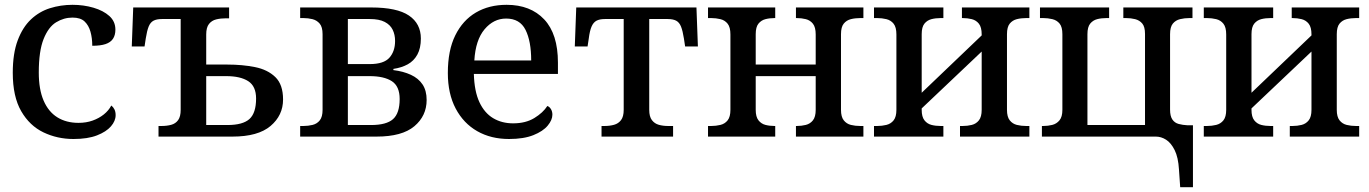

<svg xmlns="http://www.w3.org/2000/svg" viewBox="-20 -567 5684 797"><path d="M285 10Q218 10 160.5 -17.5Q103 -45 68 -105.5Q33 -166 33 -265Q33 -345 53.5 -399.5Q74 -454 108.5 -486.5Q143 -519 187.5 -533Q232 -547 281 -547Q327 -547 368 -535Q409 -523 434 -500.5Q459 -478 459 -444Q459 -421 449 -406Q439 -391 418 -384Q397 -377 363 -377Q363 -409 355.5 -435.5Q348 -462 331 -478Q314 -494 281 -494Q245 -494 213 -474.5Q181 -455 161 -405Q141 -355 141 -266Q141 -196 161 -149.5Q181 -103 218 -80Q255 -57 306 -57Q338 -57 364.5 -66.5Q391 -76 411 -92Q431 -108 442 -129Q450 -123 455 -113Q460 -103 460 -89Q460 -65 440.5 -42.5Q421 -20 382.5 -5Q344 10 285 10Z M638 0V-44H650Q673 -44 691 -49Q709 -54 719.5 -68.5Q730 -83 730 -111V-488H652Q630 -488 617 -481Q604 -474 597 -456.5Q590 -439 585 -407L580 -374H527L533 -536H931V-491H918Q896 -491 877.5 -486.5Q859 -482 847.5 -467.5Q836 -453 836 -424V-299H924Q986 -299 1038.5 -288.5Q1091 -278 1123 -247Q1155 -216 1155 -154Q1155 -88 1103 -44Q1051 0 945 0ZM924 -48Q988 -48 1015.5 -73Q1043 -98 1043 -158Q1043 -209 1010.5 -230Q978 -251 919 -251H836V-48Z M1226 0V-44H1239Q1259 -44 1277.5 -48.5Q1296 -53 1307.5 -67.5Q1319 -82 1319 -111V-425Q1319 -455 1307 -469Q1295 -483 1277 -487.5Q1259 -492 1239 -492H1226V-536H1521Q1628 -536 1677.5 -502.5Q1727 -469 1727 -407Q1727 -367 1712.5 -340.5Q1698 -314 1672.5 -300Q1647 -286 1613 -281V-276Q1654 -271 1685.5 -256.5Q1717 -242 1734 -216.5Q1751 -191 1751 -152Q1751 -86 1700 -43Q1649 0 1543 0ZM1520 -48Q1584 -48 1611.5 -72.5Q1639 -97 1639 -156Q1639 -209 1606.5 -230Q1574 -251 1514 -251H1424V-48ZM1515 -301Q1573 -301 1596.5 -327.5Q1620 -354 1620 -397Q1620 -423 1610 -443.5Q1600 -464 1577 -476Q1554 -488 1515 -488H1424V-301Z M2093 10Q2018 10 1961 -22.5Q1904 -55 1871.5 -116.5Q1839 -178 1839 -264Q1839 -358 1870 -420.5Q1901 -483 1955.5 -515Q2010 -547 2083 -547Q2182 -547 2239 -486.5Q2296 -426 2296 -307V-260H1947Q1949 -188 1970 -143Q1991 -98 2027 -76.5Q2063 -55 2110 -55Q2162 -55 2198 -77Q2234 -99 2252 -127Q2261 -124 2267 -114Q2273 -104 2273 -91Q2273 -69 2253.5 -45.5Q2234 -22 2194 -6Q2154 10 2093 10ZM2185 -316Q2185 -396 2161.5 -443Q2138 -490 2081 -490Q2029 -490 1991.5 -445.5Q1954 -401 1949 -316Z M2477 0V-44H2489Q2511 -44 2529 -49Q2547 -54 2558 -68.5Q2569 -83 2569 -111V-488H2491Q2469 -488 2456 -481Q2443 -474 2435.5 -456.5Q2428 -439 2424 -407L2419 -374H2366L2372 -536H2871L2877 -374H2824L2819 -407Q2814 -439 2807 -456.5Q2800 -474 2787 -481Q2774 -488 2752 -488H2675V-111Q2675 -83 2686 -68.5Q2697 -54 2714.5 -49Q2732 -44 2754 -44H2774V0Z M2919 0V-44H2932Q2952 -44 2970.5 -48.5Q2989 -53 3000.5 -67.5Q3012 -82 3012 -111V-424Q3012 -454 3000.5 -468.5Q2989 -483 2970.5 -487.5Q2952 -492 2932 -492H2919V-536H3198V-492H3196Q3175 -492 3157.5 -487.5Q3140 -483 3128.5 -469Q3117 -455 3117 -425V-299H3366V-424Q3366 -454 3354.5 -468.5Q3343 -483 3325 -487.5Q3307 -492 3287 -492H3284V-536H3564V-492H3551Q3530 -492 3512 -487.5Q3494 -483 3482.5 -469Q3471 -455 3471 -425V-111Q3471 -82 3482.5 -67.5Q3494 -53 3512 -48.5Q3530 -44 3551 -44H3564V0H3284V-44H3287Q3307 -44 3325 -48.5Q3343 -53 3354.5 -67.5Q3366 -82 3366 -111V-251H3117V-111Q3117 -82 3128.5 -67.5Q3140 -53 3157.5 -48.5Q3175 -44 3196 -44H3198V0Z M3608 0V-44H3621Q3641 -44 3659.5 -48.5Q3678 -53 3689.5 -67.5Q3701 -82 3701 -111V-424Q3701 -454 3689.5 -468.5Q3678 -483 3659.5 -487.5Q3641 -492 3621 -492H3608V-536H3896V-492H3885Q3864 -492 3846.5 -487.5Q3829 -483 3817.5 -469Q3806 -455 3806 -425V-182L4055 -420V-424Q4055 -454 4043.5 -468.5Q4032 -483 4014 -487.5Q3996 -492 3976 -492H3973V-536H4253V-492H4240Q4219 -492 4201 -487.5Q4183 -483 4171.5 -469Q4160 -455 4160 -425V-111Q4160 -82 4171.5 -67.5Q4183 -53 4201 -48.5Q4219 -44 4240 -44H4253V0H3965V-44H3976Q3996 -44 4014 -48.5Q4032 -53 4043.5 -67.5Q4055 -82 4055 -111V-353L3806 -117V-111Q3806 -82 3817.5 -67.5Q3829 -53 3846.5 -48.5Q3864 -44 3885 -44H3896V0Z M4874 137Q4871 86 4856 56Q4841 26 4820.5 13Q4800 0 4778 0H4305V-44H4310Q4330 -44 4348 -48.5Q4366 -53 4378 -67.5Q4390 -82 4390 -111V-425Q4390 -455 4378.5 -469Q4367 -483 4348.5 -487.5Q4330 -492 4310 -492H4297V-536H4584V-492H4573Q4552 -492 4534.5 -487.5Q4517 -483 4505.5 -469Q4494 -455 4494 -425V-48H4733V-426Q4733 -456 4721.5 -469.5Q4710 -483 4692 -487.5Q4674 -492 4654 -492H4643V-536H4930V-492H4917Q4897 -492 4878.5 -487.5Q4860 -483 4848.5 -469Q4837 -455 4837 -425V-112Q4837 -85 4846.5 -71Q4856 -57 4872.5 -52.5Q4889 -48 4909 -47H4932V210H4879Z M4977 0V-44H4990Q5010 -44 5028.5 -48.5Q5047 -53 5058.5 -67.5Q5070 -82 5070 -111V-424Q5070 -454 5058.5 -468.5Q5047 -483 5028.5 -487.5Q5010 -492 4990 -492H4977V-536H5265V-492H5254Q5233 -492 5215.5 -487.5Q5198 -483 5186.5 -469Q5175 -455 5175 -425V-182L5424 -420V-424Q5424 -454 5412.5 -468.5Q5401 -483 5383 -487.5Q5365 -492 5345 -492H5342V-536H5622V-492H5609Q5588 -492 5570 -487.5Q5552 -483 5540.5 -469Q5529 -455 5529 -425V-111Q5529 -82 5540.5 -67.5Q5552 -53 5570 -48.5Q5588 -44 5609 -44H5622V0H5334V-44H5345Q5365 -44 5383 -48.5Q5401 -53 5412.5 -67.5Q5424 -82 5424 -111V-353L5175 -117V-111Q5175 -82 5186.5 -67.5Q5198 -53 5215.5 -48.5Q5233 -44 5254 -44H5265V0Z"/></svg>

Font: ET Text
Style: Regular
Weight: 470
Designer: Monotype Design Team
Foundry: Monotype Imaging Inc.
Version: Version 2.009